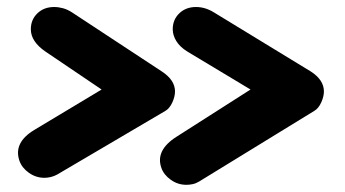

<svg xmlns="http://www.w3.org/2000/svg" viewBox="-20 -567 986 548"><path d="M107 -59.5Q82.5 -59.5 62.5 -73.8Q42.5 -88 35.5 -108Q17.5 -160 78.5 -196.5L270 -311.5L109.5 -420Q68 -448.5 68 -483.5Q68 -511 86.8 -529Q105.5 -547 134.5 -547Q147 -547 159.8 -543.5Q172.5 -540 185 -532L442 -363Q479.5 -338.5 479.5 -306Q479.5 -291.5 471.8 -274.5Q464 -257.5 452 -250.5L143.5 -69Q134.5 -64 125.2 -61.8Q116 -59.5 107 -59.5ZM512 -39.5Q487.5 -39.5 467.5 -53.8Q447.5 -68 440.5 -88Q423 -138 483.5 -176.5L695 -311.5L514.5 -420Q493.5 -433 483.2 -449.8Q473 -466.5 473 -483.5Q473 -511 491.8 -529Q510.5 -547 539.5 -547Q565.5 -547 590 -532L867 -363Q904.5 -339 904.5 -306Q904.5 -291.5 896.8 -274.5Q889 -257.5 877 -250.5L548.5 -49Q539.5 -43.5 530.2 -41.5Q521 -39.5 512 -39.5Z"/></svg>

Font: Edu NSW ACT Hand
Style: Regular
Weight: 400
Designer: Tina and Corey Anderson, Eben Sorkin, Mirko Velimirovic
Foundry: Sorkin Type Co.
Version: Version 2.000